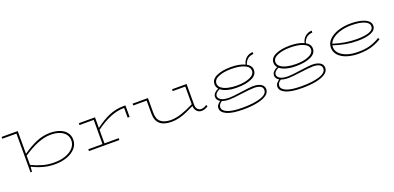

<svg xmlns="http://www.w3.org/2000/svg" viewBox="-17 -1759 6265 3050"><g transform="rotate(-20 3116.0 -234.0)"><path d="M1029 -257Q1029 -175 974.5 -113.5Q920 -52 828.5 -19.5Q737 13 628 13Q518 13 421.5 -14.5Q325 -42 245 -85L238 0H213V-655H-26V-686H246V-301Q369 -388 483 -436Q597 -484 714 -484Q808 -484 879.5 -457Q951 -430 990 -378.5Q1029 -327 1029 -257ZM996 -257Q996 -315 962 -359.5Q928 -404 864.5 -428.5Q801 -453 714 -453Q515 -453 246 -270V-114Q332 -71 430 -43.5Q528 -16 628 -18Q728 -17 812.5 -46.5Q897 -76 946.5 -131Q996 -186 996 -257Z M1993 -483V-289H1960V-453Q1842 -453 1724 -404.5Q1606 -356 1474 -260V-31H1715V0H1201V-31H1441V-440H1201V-471H1474V-291Q1599 -386 1715 -435Q1831 -484 1960 -484Z M3214 -25Q3159 13 3104 13Q3056 13 3024.5 -20Q2993 -53 2989 -110Q2897 -66 2844.5 -43Q2792 -20 2727 -3.5Q2662 13 2595 13Q2336 13 2336 -218V-440H2110V-471H2369V-218Q2369 -116 2426.5 -67.5Q2484 -19 2595 -18Q2681 -18 2777.5 -50.5Q2874 -83 2989 -140V-440H2777V-471H3022V-124Q3022 -72 3046.5 -45Q3071 -18 3106 -18Q3155 -18 3201 -52Z M4184 40Q4184 98 4126 138Q4068 178 3966.5 198Q3865 218 3735 218Q3548 218 3456.5 176Q3365 134 3365 65Q3365 33 3385 7Q3405 -19 3433 -36Q3403 -53 3389.5 -75Q3376 -97 3376 -120Q3376 -159 3403.5 -187Q3431 -215 3470 -231Q3437 -267 3437 -315Q3437 -398 3531.5 -441Q3626 -484 3769 -484Q3918 -484 4009 -440Q4024 -508 4071 -547Q4118 -586 4182 -589V-556Q4063 -549 4027 -431Q4104 -388 4104 -315Q4104 -231 4008.5 -187Q3913 -143 3769 -143Q3679 -141 3604.5 -159.5Q3530 -178 3486 -215Q3406 -178 3406 -124Q3406 -88 3450 -61Q3494 -34 3588 -34Q3622 -34 3671 -39.5Q3720 -45 3798 -56Q3857 -64 3914.5 -71Q3972 -78 4005 -78Q4084 -78 4134 -48Q4184 -18 4184 40ZM3470 -315Q3470 -270 3510 -238Q3550 -206 3618 -190Q3686 -174 3769 -174Q3899 -174 3985 -211Q4071 -248 4071 -315Q4071 -382 3985.5 -417.5Q3900 -453 3769 -453Q3640 -453 3555 -417.5Q3470 -382 3470 -315ZM4151 40Q4151 -5 4112 -26Q4073 -47 4005 -47Q3970 -47 3912 -41Q3854 -35 3795 -27Q3644 -6 3584 -6Q3506 -6 3457 -25Q3431 -11 3414.5 12Q3398 35 3398 61Q3398 118 3479.5 152.5Q3561 187 3733 187Q3920 187 4035.5 150Q4151 113 4151 40Z M5181 40Q5181 98 5123 138Q5065 178 4963.5 198Q4862 218 4732 218Q4545 218 4453.5 176Q4362 134 4362 65Q4362 33 4382 7Q4402 -19 4430 -36Q4400 -53 4386.5 -75Q4373 -97 4373 -120Q4373 -159 4400.5 -187Q4428 -215 4467 -231Q4434 -267 4434 -315Q4434 -398 4528.5 -441Q4623 -484 4766 -484Q4915 -484 5006 -440Q5021 -508 5068 -547Q5115 -586 5179 -589V-556Q5060 -549 5024 -431Q5101 -388 5101 -315Q5101 -231 5005.5 -187Q4910 -143 4766 -143Q4676 -141 4601.5 -159.5Q4527 -178 4483 -215Q4403 -178 4403 -124Q4403 -88 4447 -61Q4491 -34 4585 -34Q4619 -34 4668 -39.5Q4717 -45 4795 -56Q4854 -64 4911.5 -71Q4969 -78 5002 -78Q5081 -78 5131 -48Q5181 -18 5181 40ZM4467 -315Q4467 -270 4507 -238Q4547 -206 4615 -190Q4683 -174 4766 -174Q4896 -174 4982 -211Q5068 -248 5068 -315Q5068 -382 4982.5 -417.5Q4897 -453 4766 -453Q4637 -453 4552 -417.5Q4467 -382 4467 -315ZM5148 40Q5148 -5 5109 -26Q5070 -47 5002 -47Q4967 -47 4909 -41Q4851 -35 4792 -27Q4641 -6 4581 -6Q4503 -6 4454 -25Q4428 -11 4411.5 12Q4395 35 4395 61Q4395 118 4476.5 152.5Q4558 187 4730 187Q4917 187 5032.5 150Q5148 113 5148 40Z M6146 -91Q6064 -40 5972.5 -13.5Q5881 13 5755 13Q5648 13 5561 -15.5Q5474 -44 5423.5 -98.5Q5373 -153 5373 -226Q5373 -306 5433 -364.5Q5493 -423 5590 -453.5Q5687 -484 5795 -484Q5894 -484 5969.5 -465.5Q6045 -447 6086 -412.5Q6127 -378 6127 -330Q6127 -256 6041 -220.5Q5955 -185 5813 -185Q5710 -185 5611.5 -203Q5513 -221 5409 -256Q5406 -241 5406 -226Q5406 -165 5451 -118Q5496 -71 5575.5 -44.5Q5655 -18 5755 -18Q5871 -16 5961.5 -42Q6052 -68 6131 -118ZM5416 -280Q5614 -216 5813 -216Q5941 -216 6017.5 -243Q6094 -270 6094 -330Q6094 -388 6014.5 -420.5Q5935 -453 5795 -453Q5709 -453 5629.5 -432.5Q5550 -412 5493 -373Q5436 -334 5416 -280Z"/></g></svg>

Font: BioRhyme Expanded ExtraLight
Style: Regular
Weight: 275
Width: 7
Designer: Aoife Mooney
Foundry: Aoife Mooney Type
Version: Version 1.001